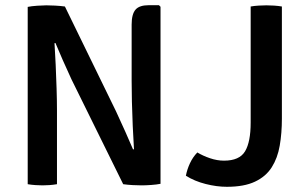

<svg xmlns="http://www.w3.org/2000/svg" viewBox="-20 -708 1178 738"><path d="M86.5 -681.5Q101 -684.5 123.2 -686Q145.5 -687.5 158 -687.5Q171.5 -687.5 191.2 -686.5Q211 -685.5 229.5 -683L198 -544L189.5 -542Q192 -505 194 -459.5Q196 -414 197.5 -367.8Q199 -321.5 199 -283V0Q184 2.5 169.8 3.5Q155.5 4.5 143.5 4.5Q132.5 4.5 116.8 3.5Q101 2.5 86.5 0ZM254.5 -403.5Q237 -441 221.5 -476.5Q206 -512 193 -543L136.5 -610L229.5 -683L426 -280Q445 -239.5 461.8 -201.5Q478.5 -163.5 491.5 -133.5L551.5 -70L453.5 0ZM597 -682V-1.5Q582.5 1.5 561 3Q539.5 4.5 524.5 4.5Q509.5 4.5 490.5 3.5Q471.5 2.5 453.5 0L486 -132.5L495 -134.5Q492.5 -176 490.2 -224Q488 -272 487 -317.5Q486 -363 486 -397.5V-613.5Q486 -653.5 500.8 -670.8Q515.5 -688 551.5 -688H591ZM738.5 -122Q760 -109 787.2 -99.8Q814.5 -90.5 841 -90.5Q900.5 -90.5 922 -126.5Q943.5 -162.5 943.5 -237V-683Q957.5 -685.5 974.5 -686.5Q991.5 -687.5 1004 -687.5Q1017 -687.5 1033.2 -686.5Q1049.5 -685.5 1063.5 -683V-252Q1063.5 -196 1055.2 -148.2Q1047 -100.5 1024.5 -65Q1002 -29.5 960.2 -9.8Q918.5 10 852 10Q813 10 770.5 -0.8Q728 -11.5 694.5 -32.5Q699 -56.5 710 -80.2Q721 -104 738.5 -122Z"/></svg>

Font: Signika Medium
Style: Regular
Weight: 500
Designer: Anna Giedry
Foundry: Anna Giedry
Version: Version 2.000